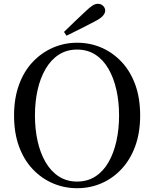

<svg xmlns="http://www.w3.org/2000/svg" viewBox="-20 -974 812 1011"><path d="M317 -806Q346 -834 374.5 -861.5Q403 -889 429 -913Q453 -936 467.5 -945Q482 -954 495 -954Q512 -954 523 -943Q534 -932 534 -918Q534 -905 522 -891Q510 -877 477 -860Q441 -841 404 -822.5Q367 -804 330 -786ZM386 17Q319 17 259 -8.5Q199 -34 152.5 -83Q106 -132 80 -203Q54 -274 54 -366Q54 -456 80 -527.5Q106 -599 152.5 -648Q199 -697 259 -723Q319 -749 386 -749Q454 -749 513.5 -723.5Q573 -698 619.5 -649Q666 -600 692 -529Q718 -458 718 -366Q718 -275 692 -204Q666 -133 619.5 -83.5Q573 -34 513.5 -8.5Q454 17 386 17ZM386 -18Q441 -18 482.5 -45Q524 -72 551.5 -120Q579 -168 593 -231Q607 -294 607 -366Q607 -438 593 -500.5Q579 -563 551.5 -611Q524 -659 482.5 -686Q441 -713 386 -713Q331 -713 289.5 -686Q248 -659 220 -611Q192 -563 178 -500.5Q164 -438 164 -366Q164 -294 178 -231Q192 -168 220 -120Q248 -72 289.5 -45Q331 -18 386 -18Z"/></svg>

Font: Noto Serif TC ExtraLight Medium
Style: Regular
Weight: 500
Version: Version 2.002-H1;hotconv 1.1.0;makeotfexe 2.6.0